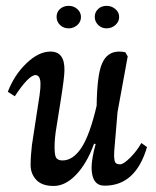

<svg xmlns="http://www.w3.org/2000/svg" viewBox="-20 -613 524 646"><path d="M240.2 -528.8Q227.5 -517.6 211.4 -517.6Q193.8 -517.6 182.1 -528.8Q170.4 -540 170.4 -556.2Q170.4 -572.8 182.1 -583Q193.8 -593.3 211.4 -593.3Q228 -593.3 240.2 -582.5Q252.4 -571.8 252.4 -555.7Q252.4 -539.6 240.2 -528.8ZM380.9 -555.7Q380.9 -540 368.2 -528.8Q355.5 -517.6 338.9 -517.6Q321.8 -517.6 310.5 -528.8Q298.8 -540.5 298.8 -556.2Q298.8 -572.3 310.5 -583Q321.3 -593.3 338.9 -593.3Q355.5 -593.3 368.2 -582.5Q380.9 -571.8 380.9 -555.7ZM323.2 -398.9Q340.3 -439.5 381.3 -439.5Q392.6 -439.5 401.9 -437L409.7 -423.3L375.5 -236.3L367.2 -138.7Q363.3 -98.1 363.8 -86.9Q364.7 -70.8 368.2 -65.9Q372.6 -60.1 384.3 -60.1Q395.5 -60.1 418.5 -83Q440.9 -105.5 455.6 -131.8L474.6 -118.2Q436.5 12.2 331.5 11.7Q289.1 11.7 288.1 -47.9Q288.1 -78.6 301.8 -128.4L296.4 -129.4Q272.5 -63 235.8 -24.9Q199.7 12.7 160.6 12.7Q121.1 12.7 102.1 -7.8Q83 -28.3 83 -57.6Q83 -87.9 87.4 -125L113.3 -293.9Q116.7 -319.3 116.2 -330.1Q116.2 -359.9 99.6 -360.4Q76.7 -360.4 29.8 -289.1L6.3 -304.2Q27.8 -360.4 68.8 -399.9Q109.9 -439.5 149.9 -439.5Q198.2 -439.5 196.8 -376Q196.8 -353 184.1 -273.9L170.4 -188Q163.6 -148.9 163.6 -118.2Q163.6 -89.4 169.4 -81.5Q175.8 -73.2 190.4 -73.2Q225.6 -73.2 253.9 -115.7Q282.2 -158.7 305.2 -257.3Q306.6 -360.8 323.2 -398.9Z"/></svg>

Font: Neuton Cursive
Style: Regular
Weight: 500
Designer: Brian M Zick
Version: Version 1.43